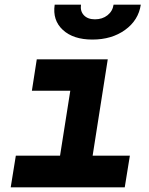

<svg xmlns="http://www.w3.org/2000/svg" viewBox="-20 -805 640 825"><path d="M26 0 48 -136H238L282 -415H117L138 -550H443L378 -136H538L516 0ZM377 -635Q295 -635 250 -676.5Q205 -718 215 -785H328Q324 -757 340.5 -739.5Q357 -722 388 -722Q420 -722 442 -739.5Q464 -757 468 -785H585Q575 -718 517.5 -676.5Q460 -635 377 -635Z"/></svg>

Font: JetBrains Mono ExtraBold
Style: Italic
Weight: 800
Italic angle: -9°
Monospace: yes
Designer: Philipp Nurullin, Konstantin Bulenkov
Foundry: JetBrains
Version: Version 2.305; ttfautohint (v1.8.4.7-5d5b)